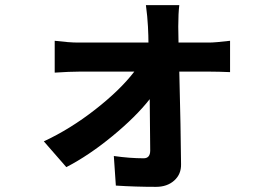

<svg xmlns="http://www.w3.org/2000/svg" viewBox="-20 -642 1040 742"><path d="M669.9 -477.5H788.1Q810.5 -477.5 869.1 -484.4V-363.3Q822.3 -365.2 793 -365.2H672.9Q678.7 -138.7 679.7 -7.8Q680.7 31.2 653.3 55.7Q626 80.1 583 80.1Q502.9 80.1 427.7 75.2L419.9 -39.1Q481.4 -30.3 535.2 -30.3Q560.5 -30.3 560.5 -60.5Q560.5 -106.4 558.6 -258.8Q504.9 -190.4 414.1 -115.7Q323.2 -41 236.3 3.9L149.4 -95.7Q252 -143.6 348.1 -218.8Q444.3 -293.9 499 -365.2H285.2Q250 -365.2 191.4 -361.3V-484.4Q248 -477.5 282.2 -477.5H553.7Q553.7 -502 551.8 -539.1Q549.8 -578.1 543.9 -622.1H672.9Q668.9 -589.8 668.9 -539.1Z"/></svg>

Font: GenEi Gothic M Regular
Style: Bold
Weight: 700
Designer: o_tamon (Modified); [Source Han Sans]
Ryoko NISHIZUKA  (kana & ideographs); Paul D. Hunt (Latin, Greek & Cyrillic); Wenl
Version: Version 1.1a;Original Version 1.004